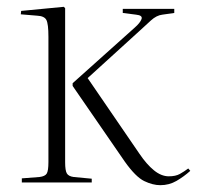

<svg xmlns="http://www.w3.org/2000/svg" viewBox="-20 -535 578 563"><path d="M44 0V-12L96 -16Q112 -18 117 -26Q122 -34 122 -60V-427Q122 -465 116 -476.5Q110 -488 89 -489L41 -493L42 -503L167 -515L171 -511V-59Q171 -35 176 -26.5Q181 -18 196 -16L249 -11V0ZM450 8Q428 8 403 -4Q378 -16 346 -61L193 -283V-291L375 -454Q391 -468 395 -479Q399 -490 379 -492L340 -497V-509H491V-497L456 -492Q439 -490 422.5 -475Q406 -460 392 -447L237 -306L389 -84Q410 -53 431.5 -35.5Q453 -18 475 -18Q495 -18 507.5 -25Q520 -32 532 -41L538 -34Q519 -17 497.5 -4.5Q476 8 450 8Z"/></svg>

Font: Literata 72pt ExtraLight
Style: Regular
Weight: 200
Designer: Latin by Veronika Burian and Jose Scaglione. Greek by Irene Vlachou. Cyrillic by Vera Evstafieva.
Foundry: TypeTogether
Version: Version 3.002